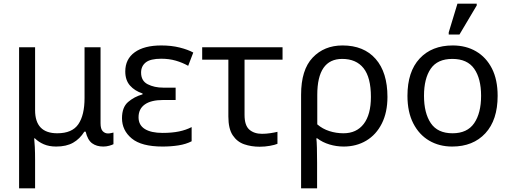

<svg xmlns="http://www.w3.org/2000/svg" viewBox="-20 -796 2811 1056"><path d="M85 240V-536H173V-190Q173 -63 295 -63Q377 -63 411 -113Q445 -163 445 -257V-536H533V-118Q533 -87 545 -74.5Q557 -62 574 -62Q582 -62 591 -64Q600 -66 604 -67V-3Q597 1 581 5.5Q565 10 548 10Q511 10 486.5 -8Q462 -26 451 -72H444Q419 -32 382 -11Q345 10 289 10Q250 10 221 -2.5Q192 -15 172 -35H168Q170 -17 171.5 13Q173 43 173 84V240Z M874 10Q758 10 704.5 -34.5Q651 -79 651 -146Q651 -206 684.5 -235Q718 -264 764 -277V-282Q721 -296 695 -325.5Q669 -355 669 -403Q669 -471 721 -508.5Q773 -546 867 -546Q923 -546 968.5 -534.5Q1014 -523 1043 -507L1015 -434Q983 -452 946.5 -462.5Q910 -473 867 -473Q807 -473 781.5 -452.5Q756 -432 756 -397Q756 -351 792.5 -332.5Q829 -314 877 -314H946V-246H877Q811 -246 776.5 -221.5Q742 -197 742 -151Q742 -108 776.5 -86.5Q811 -65 874 -65Q926 -65 964.5 -73Q1003 -81 1034 -97V-19Q1003 -3 962 3.5Q921 10 874 10Z M1408 11Q1362 11 1323 -2.5Q1284 -16 1260 -52Q1236 -88 1236 -155V-468H1092V-536H1534V-468H1325V-164Q1325 -106 1351.5 -83Q1378 -60 1421 -60Q1443 -60 1466.5 -63.5Q1490 -67 1506 -71V-5Q1492 1 1464.5 6Q1437 11 1408 11Z M1636 240V-275Q1636 -412 1699.5 -479Q1763 -546 1864 -546Q1981 -546 2046 -472Q2111 -398 2111 -263Q2111 -178 2080 -116.5Q2049 -55 1994.5 -22.5Q1940 10 1870 10Q1830 10 1792 -1.5Q1754 -13 1725 -35H1720Q1722 -19 1723 17Q1724 53 1724 98V240ZM1869 -63Q1941 -63 1980.5 -114.5Q2020 -166 2020 -263Q2020 -370 1979.5 -421Q1939 -472 1862 -472Q1725 -472 1725 -274V-112Q1754 -87 1791.5 -75Q1829 -63 1869 -63Z M2717 -269Q2717 -136 2649.5 -63Q2582 10 2467 10Q2396 10 2340.5 -22.5Q2285 -55 2253 -117.5Q2221 -180 2221 -269Q2221 -402 2288 -474Q2355 -546 2470 -546Q2543 -546 2598.5 -513.5Q2654 -481 2685.5 -419.5Q2717 -358 2717 -269ZM2312 -269Q2312 -174 2349.5 -118.5Q2387 -63 2469 -63Q2550 -63 2588 -118.5Q2626 -174 2626 -269Q2626 -364 2588 -418Q2550 -472 2468 -472Q2386 -472 2349 -418Q2312 -364 2312 -269ZM2448 -606V-618L2496 -776H2602V-766L2507 -606Z"/></svg>

Font: Noto Sans
Style: Regular
Weight: 400
Designer: Monotype Design Team
Foundry: Monotype Imaging Inc.
Version: Version 2.007